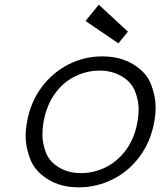

<svg xmlns="http://www.w3.org/2000/svg" viewBox="-20 -796 688 824"><path d="M318 8Q241 8 185.5 -26.5Q130 -61 110 -112.5Q90 -164 90 -212Q90 -241 96 -273Q111 -358 158.5 -421.5Q206 -485 274 -519.5Q342 -554 419 -554Q496 -554 552.5 -519.5Q609 -485 628.5 -433.5Q648 -382 648 -335Q648 -306 642 -273Q627 -189 580 -125Q533 -61 464 -26.5Q395 8 318 8ZM328 -53Q382 -53 432.5 -77.5Q483 -102 520 -151.5Q557 -201 570 -273Q575 -302 575 -327Q575 -365 559.5 -404.5Q544 -444 502.5 -468.5Q461 -493 407 -493Q353 -493 302.5 -468.5Q252 -444 216 -394.5Q180 -345 167 -273Q162 -244 162 -218Q162 -181 177 -141.5Q192 -102 233 -77.5Q274 -53 328 -53ZM347 -706 404 -776 529 -660 488 -610Z"/></svg>

Font: Fz Poppins Light
Style: Italic
Weight: 300
Italic angle: -10°
Designer: Ninad Kale (Devanagari), Jonny Pinhorn (Latin)
Foundry: Indian Type Foundry
Version: Vit hóa bi Vntype.Com & FontZin.Com